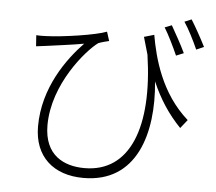

<svg xmlns="http://www.w3.org/2000/svg" viewBox="-57 -869 1115 990"><g transform="rotate(5 500.0 -373.5)"><path d="M796 -766 760 -752C782 -717 812 -655 831 -612L870 -628C851 -669 816 -731 796 -766ZM895 -805 859 -790C883 -755 912 -697 932 -652L971 -669C950 -711 916 -772 895 -805ZM104 -654 108 -597C127 -599 145 -602 163 -604C203 -610 296 -621 354 -632C269 -544 154 -387 154 -187C154 -30 255 58 410 58C685 58 761 -201 735 -470C773 -382 821 -308 885 -242L920 -286C776 -413 731 -590 710 -709L658 -694L684 -604C739 -233 646 7 411 7C305 7 202 -41 202 -197C202 -410 366 -598 426 -641C440 -647 468 -654 481 -657L466 -704C411 -682 242 -657 156 -654C138 -653 117 -653 104 -654Z"/></g></svg>

Font: GenYoGothic2 TW L
Style: Regular
Weight: 300
Version: Version 2.100;PS 2.1;hotconv 16.6.51;makeotf.lib2.5.65220 DE